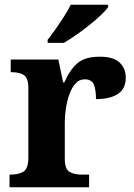

<svg xmlns="http://www.w3.org/2000/svg" viewBox="-20 -786 563 806"><path d="M20 0V-53H24Q58 -53 78.5 -65.5Q99 -78 99 -125V-415Q99 -459 80 -471Q61 -483 28 -483H25V-536H225L245 -440H250Q273 -493 305 -520.5Q337 -548 399 -548Q456 -548 482 -523.5Q508 -499 508 -460Q508 -414 475.5 -392Q443 -370 383 -370Q383 -411 373.5 -432Q364 -453 336 -453Q313 -453 297.5 -436Q282 -419 272 -392Q262 -365 257 -333.5Q252 -302 252 -273V-120Q252 -76 272 -64.5Q292 -53 322 -53H354V0ZM180 -619Q195 -638 213.5 -664Q232 -690 249 -717Q266 -744 277 -766H434V-756Q425 -743 404 -723Q383 -703 355.5 -681Q328 -659 300 -639.5Q272 -620 248 -606H180Z"/></svg>

Font: Noto Serif
Style: Bold
Weight: 700
Designer: Monotype Design Team
Foundry: Monotype Imaging Inc.
Version: Version 2.014